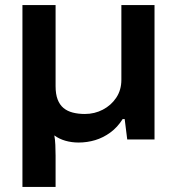

<svg xmlns="http://www.w3.org/2000/svg" viewBox="-20 -547 694 753"><path d="M68 186V-527H198V-209Q198 -178 206 -157Q214 -136 229 -123.5Q244 -111 265.5 -105.5Q287 -100 313 -100Q351 -100 383.5 -117Q416 -134 436 -164Q456 -194 456 -234V-527H586V0H479L469 -80H461Q441 -48 413 -27.5Q385 -7 353.5 2.5Q322 12 288 12Q261 12 236.5 5Q212 -2 193 -16Q196 -1 197 21Q198 43 198 63V186Z"/></svg>

Font: Archivo SemiExpanded SemiBold
Style: Regular
Weight: 600
Width: 6
Designer: Hector Gatti
Foundry: Omnibus-Type
Version: Version 2.001